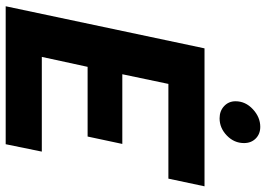

<svg xmlns="http://www.w3.org/2000/svg" viewBox="-150 -785 935 675"><g transform="rotate(90 317.5 -447.5)"><path d="M336 -808Q336 -843 364 -869Q392 -895 426 -895Q451 -895 467 -879Q483 -863 483 -838Q483 -803 456.5 -777.5Q430 -752 396 -752Q370 -752 353 -768Q336 -784 336 -808ZM150 -699H635L608 -572H275L241 -410H486L460 -288H215L180 -127H513L487 0H2Z"/></g></svg>

Font: Prompt Semibold
Style: Italic
Weight: 600
Italic angle: -12°
Designer: Katatrad Team
Foundry: CadsonDemak
Version: Version 1.000